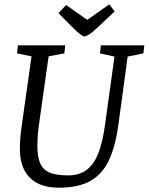

<svg xmlns="http://www.w3.org/2000/svg" viewBox="-20 -858 688 889"><path d="M126 -597 59 -611 63 -648H282L278 -611L205 -597L160 -278Q156 -250 154.5 -226Q153 -202 153 -182Q153 -136 164.5 -105.5Q176 -75 206.5 -60.5Q237 -46 294 -46Q350 -46 384 -73.5Q418 -101 437 -153Q456 -205 466 -278L510 -596L443 -611L447 -648H648L644 -611L571 -596L528 -279Q515 -184 486 -119.5Q457 -55 401.5 -22Q346 11 253 11Q192 11 152 -10.5Q112 -32 92 -72Q72 -112 72 -166Q72 -218 81 -279ZM370 -689Q365 -689 352 -699Q339 -709 326.5 -721Q314 -733 309 -738L251 -797L286 -835L384 -766L486 -838L511 -805L446 -744Q408 -708 392.5 -698.5Q377 -689 370 -689Z"/></svg>

Font: Faustina VF Beta
Style: Italic
Weight: 400
Italic angle: -8°
Designer: Alfonso Garcia
Foundry: Omnibus-Type
Version: Version 1.006